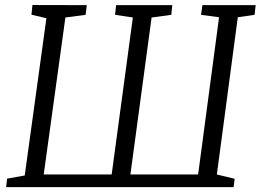

<svg xmlns="http://www.w3.org/2000/svg" viewBox="-20 -764 1064 784"><path d="M5 0 9 -34.5 81 -47.5 169.5 -689.5 108.5 -704 112.5 -743.5 334.5 -743 329.5 -703.5 247 -692.5 158.5 -51.5H436L522.5 -692.5L450 -703.5L454 -743H683.5L679.5 -703.5L599 -692.5L512.5 -51.5H789L874.5 -693.5L801 -703.5L806.5 -743H1024L1019.5 -703.5L951 -693.5L865.5 -51.5L938 -34L934 0Z"/></svg>

Font: Merriweather 20pt Light
Style: Italic
Weight: 300
Italic angle: -7.8°
Version: Version 2.101